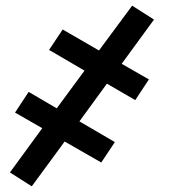

<svg xmlns="http://www.w3.org/2000/svg" viewBox="-20 -491 640 677"><path d="M92 166 15 117 129 -39 33 -94 81 -167 180 -109 278 -242 153 -315 201 -387 329 -313 446 -471 523 -422 409 -266 505 -211 457 -138 357 -196 260 -63 385 10 337 82 208 8Z"/></svg>

Font: Iosevka Etoile Medium Oblique
Style: Regular
Weight: 500
Italic angle: -9°
Designer: Belleve Invis
Foundry: Belleve Invis
Version: Version 15.5.2; ttfautohint (v1.8.4)